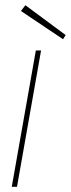

<svg xmlns="http://www.w3.org/2000/svg" viewBox="-20 -714 271 734"><path d="M25 0 117 -521H137L45 0ZM221 -564 60 -672 77 -694 231 -580Z"/></svg>

Font: DM Sans 10pt Thin
Style: Italic
Weight: 250
Italic angle: -10°
Version: Version 4.004;gftools[0.9.30]